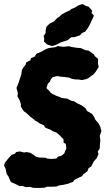

<svg xmlns="http://www.w3.org/2000/svg" viewBox="-44 -912 538 947"><path d="M135 15 117 14 106 10 84 11 66 5 52 6 33 -4 10 -14 6 -22 -2 -41 -11 -54 -16 -78 -24 -96 -20 -109 -5 -128 13 -148 30 -154 35 -162 54 -165 74 -160 87 -162 106 -158 125 -146 133 -139 151 -135 179 -134 189 -130 210 -128 234 -130 241 -139 259 -144 273 -155 277 -167 283 -178 282 -193 280 -203 270 -208 269 -226 261 -233 248 -247 235 -258 216 -265 204 -273 192 -277 177 -284 174 -293 152 -303 142 -310 131 -316 117 -328 107 -335 94 -347 87 -354 74 -363 66 -374 59 -387V-399L54 -414L49 -425L42 -436L44 -453L37 -479L42 -489L47 -502L57 -533L61 -545L64 -567L72 -580L83 -594L85 -604L106 -615L109 -625L127 -633L136 -647L160 -657L177 -667L193 -674L203 -676L228 -679L242 -685L268 -681L296 -684L311 -680L337 -676L354 -675L365 -670L376 -665L394 -662L419 -644L424 -635L440 -621L439 -598L443 -582L428 -558L418 -546L391 -526L378 -521L360 -517L342 -520H329L311 -523L298 -529L277 -532L264 -533L253 -534L239 -537L227 -534L217 -532L207 -521L202 -509L192 -499L185 -478L190 -472L200 -463L206 -454L218 -447L235 -439L247 -435L260 -429L274 -427L286 -426L308 -415L323 -412L336 -403L347 -398L361 -391L379 -377L385 -365L410 -350L421 -334L426 -322L441 -305L450 -289L456 -265L448 -241L451 -220L449 -202L448 -180L438 -164L442 -153L433 -132L418 -115L406 -91L393 -83L387 -67L366 -52L361 -43L343 -35L322 -24L316 -15L289 -5L271 -1L246 3L234 8L213 9H189L174 14L151 15ZM212 -685 188 -693 173 -707 174 -723 171 -735 181 -748V-761L185 -780L200 -795L222 -806L239 -824L248 -829L262 -842L285 -854L301 -861L307 -867L324 -874L344 -886L364 -892L379 -883L393 -879L411 -859L407 -848L419 -836L416 -827L410 -815L400 -793L389 -773L376 -756L360 -749L351 -738L324 -729L307 -728L290 -714L256 -703L231 -690Z"/></svg>

Font: Winky Rough
Style: Bold Italic
Weight: 700
Italic angle: -8.97852°
Designer: Simon Atzbach
Foundry: typofactur
Version: Version 1.206; ttfautohint (v1.8.4.7-5d5b)